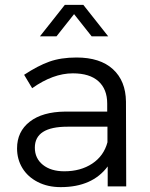

<svg xmlns="http://www.w3.org/2000/svg" viewBox="-20 -765 617 788"><path d="M422 -82Q359 3 229 3Q176 3 135 -18Q94 -39 72 -75Q50 -111 50 -156Q50 -225 102 -265.5Q154 -306 247 -307H420V-340Q420 -399 384 -431.5Q348 -464 279 -464Q198 -464 112 -403L79 -458Q135 -495 182.5 -512Q230 -529 294 -529Q391 -529 443.5 -481Q496 -433 497 -348L498 0H422ZM421 -181V-245H257Q123 -245 123 -159Q123 -115 156 -88.5Q189 -62 244 -62Q311 -62 358.5 -93.5Q406 -125 421 -181ZM356 -616 284 -707 212 -616H144L246 -745H322L424 -616Z"/></svg>

Font: Kalaa
Style: Regular
Weight: 400
Version: Version 1.20 June 5, 2016